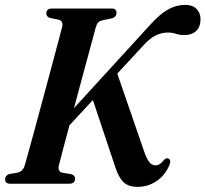

<svg xmlns="http://www.w3.org/2000/svg" viewBox="-26 -734 820 767"><path d="M209 -72.5Q203.5 -49 223.5 -44L259 -38Q274 -32.5 274 -21Q274 0 250 0H15Q-5.5 0 -5.5 -17.5Q-5.5 -33.5 11.5 -39L45.5 -44.5Q66.5 -50 73.5 -75.5Q79.5 -96 91.2 -139Q103 -182 118.2 -237.8Q133.5 -293.5 149.5 -353.8Q165.5 -414 180.5 -469.2Q195.5 -524.5 206.5 -566.5Q217.5 -608.5 222.5 -627.5Q227.5 -650 208 -655.5L173 -662.5Q159 -668 159 -680Q159 -700 182.5 -700H420Q439.5 -700 439.5 -682.5Q439.5 -667 422 -661L381.5 -652.5Q371 -649.5 365.8 -643.8Q360.5 -638 356.5 -624.5Q351 -603 337 -552Q323 -501 305.2 -434.8Q287.5 -368.5 269.5 -302L573 -634Q612 -677.5 645 -696Q678 -714.5 714 -714.5Q743.5 -714.5 759.2 -698.2Q775 -682 775 -658Q775 -626 757.2 -610Q739.5 -594 711.5 -594Q690.5 -594 676.5 -599Q662.5 -604 644.5 -604Q621 -604 598 -593.5Q575 -583 549.5 -555.5L442.5 -440L551 -125.5Q560.5 -99 570.5 -86.2Q580.5 -73.5 596 -73.5Q613 -73.5 629 -95Q637.5 -104 645.5 -101Q659 -96.5 651 -75Q633.5 -34 599.8 -10.8Q566 12.5 523 12.5Q487.5 12.5 468 -5.8Q448.5 -24 434.5 -66.5L345 -334.5L251.5 -233.5Q236.5 -178.5 225.2 -135.2Q214 -92 209 -72.5Z"/></svg>

Font: Fraunces 144pt Soft SemiBold
Style: Italic
Weight: 600
Italic angle: -16°
Version: Version 1.000;[b76b70a41]